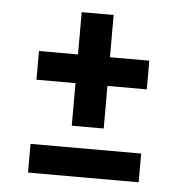

<svg xmlns="http://www.w3.org/2000/svg" viewBox="-43 -590 583 593"><g transform="rotate(5 248.5 -294.0)"><path d="M408 -417H286V-548H187V-417H66V-328H187V-196H286V-328H408ZM65 -40H408V-129H65Z"/></g></svg>

Font: FIGSv2-sans-serif SmBold Italic
Style: Regular
Weight: 600
Italic angle: -12°
Designer: Matt McInerney, Pablo Impallari, Rodrigo Fuenzalida
Foundry: Matt McInerney, Pablo Impallari, Rodrigo Fuenzalida
Version: Version 4.020;hotconv 1.0.109;makeotfexe 2.5.65596